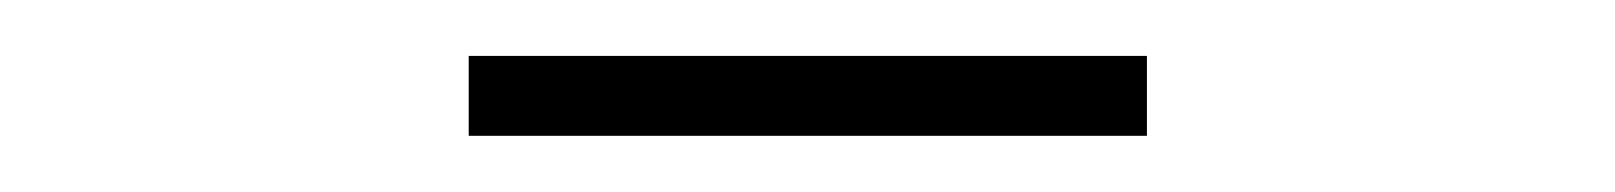

<svg xmlns="http://www.w3.org/2000/svg" viewBox="-20 -656 572 68"><path d="M146 -607.9V-636.2H386.2V-607.9Z"/></svg>

Font: Source Sans 3 ExtraLight
Style: Regular
Weight: 200
Designer: Paul D. Hunt
Foundry: Adobe
Version: Version 3.052;hotconv 1.1.0;makeotfexe 2.6.0